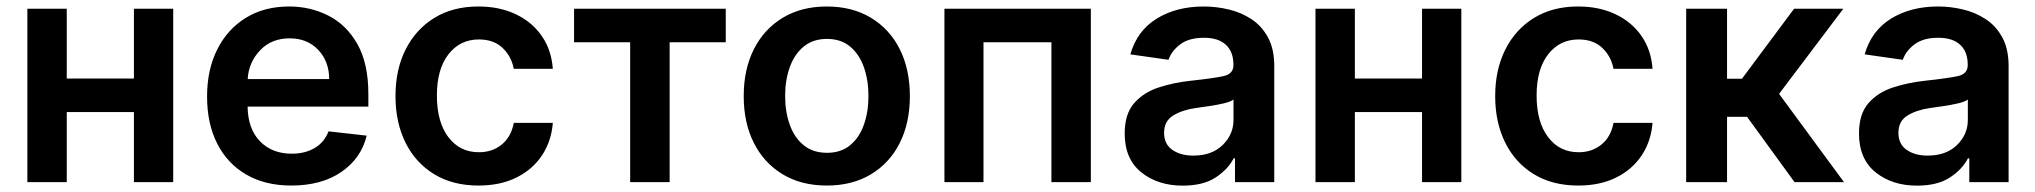

<svg xmlns="http://www.w3.org/2000/svg" viewBox="-20 -573 6402 604"><path d="M190 -545.5V-326H401.3V-545.5H524.9V0H401.3V-220.5H190V0H66.1V-545.5Z M896.3 10.7Q814.3 10.7 754.8 -23.8Q695.3 -58.2 663.4 -121.1Q631.4 -183.9 631.4 -269.5Q631.4 -353.7 663.4 -417.4Q695.3 -481.2 753.4 -516.9Q811.4 -552.6 889.6 -552.6Q956.7 -552.6 1013.5 -523.6Q1070.3 -494.7 1104.6 -433.8Q1138.8 -372.9 1138.8 -277V-237.6H758.9Q759.9 -167.6 797.8 -128.6Q835.6 -89.5 898.1 -89.5Q939.6 -89.5 970 -107.4Q1000.4 -125.4 1013.5 -159.8L1133.5 -146.3Q1116.5 -75.3 1054.2 -32.3Q991.8 10.7 896.3 10.7ZM759.2 -324.2H1015.6Q1015.3 -380 981 -416.2Q946.7 -452.4 891.3 -452.4Q833.8 -452.4 797.9 -414.4Q762.1 -376.4 759.2 -324.2Z M1485.4 10.7Q1404.1 10.7 1345.5 -25.2Q1286.9 -61.1 1255.5 -124.6Q1224.1 -188.2 1224.1 -270.6Q1224.1 -354 1256 -417.4Q1288 -480.8 1346.4 -516.7Q1404.8 -552.6 1484.7 -552.6Q1551.5 -552.6 1602.6 -528.2Q1653.8 -503.9 1684.3 -459.9Q1714.8 -415.8 1719.1 -356.5H1596.2Q1588.8 -396 1560.9 -422.4Q1533 -448.9 1486.5 -448.9Q1427.2 -448.9 1390.8 -402.2Q1354.4 -355.5 1354.4 -272.7Q1354.4 -189.3 1390.4 -141.7Q1426.5 -94.1 1486.5 -94.1Q1528.8 -94.1 1558.4 -118.3Q1588.1 -142.4 1596.2 -186.4H1719.1Q1714.5 -128.6 1685 -84.2Q1655.5 -39.8 1604.8 -14.6Q1554 10.7 1485.4 10.7Z M1785.9 -440V-545.5H2263.1V-440H2086.6V0H1962.4V-440Z M2581 10.7Q2501.1 10.7 2442.5 -24.5Q2383.9 -59.7 2351.7 -123Q2319.6 -186.4 2319.6 -270.6Q2319.6 -355.1 2351.7 -418.5Q2383.9 -481.9 2442.5 -517.2Q2501.1 -552.6 2581 -552.6Q2660.9 -552.6 2719.6 -517.2Q2778.4 -481.9 2810.4 -418.5Q2842.3 -355.1 2842.3 -270.6Q2842.3 -186.4 2810.4 -123Q2778.4 -59.7 2719.6 -24.5Q2660.9 10.7 2581 10.7ZM2581.7 -92.3Q2625.4 -92.3 2654.3 -116.1Q2683.2 -139.9 2697.6 -180.6Q2712 -221.2 2712 -271Q2712 -321 2697.6 -361.7Q2683.2 -402.3 2654.3 -426.5Q2625.4 -450.6 2581.7 -450.6Q2537.6 -450.6 2508.3 -426.5Q2479 -402.3 2464.5 -361.7Q2449.9 -321 2449.9 -271Q2449.9 -221.2 2464.5 -180.6Q2479 -139.9 2508.3 -116.1Q2537.6 -92.3 2581.7 -92.3Z M2951 0V-545.5H3411.6V0H3287.6V-440H3073.9V0Z M3700.6 11Q3622.5 11 3570.3 -30.9Q3518.1 -72.8 3518.1 -153.1Q3518.1 -214.5 3547.8 -248.4Q3577.4 -282.3 3624.8 -297.8Q3672.2 -313.2 3725.1 -318.9Q3797.2 -326.7 3828.7 -333.5Q3860.1 -340.2 3860.1 -367.9V-370Q3860.1 -410.2 3836.3 -432.2Q3812.5 -454.2 3767.8 -454.2Q3720.5 -454.2 3693 -433.6Q3665.5 -413 3655.9 -384.9L3535.9 -402Q3557.2 -476.6 3619.1 -514.6Q3681.1 -552.6 3767 -552.6Q3806.1 -552.6 3845.2 -543.3Q3884.2 -534.1 3916.7 -512.8Q3949.2 -491.5 3968.9 -455.3Q3988.6 -419 3988.6 -365.1V0H3865.1V-74.9H3860.8Q3843.4 -40.5 3804.2 -14.7Q3764.9 11 3700.6 11ZM3734 -83.5Q3792.3 -83.5 3826.3 -116.8Q3860.4 -150.2 3860.4 -195.7V-259.9Q3852.3 -253.2 3830.4 -248Q3808.6 -242.9 3784.1 -239.3Q3759.6 -235.8 3742.5 -233.3Q3699.6 -227.3 3670.8 -209.7Q3642 -192.1 3642 -155.2Q3642 -119.7 3668 -101.6Q3693.9 -83.5 3734 -83.5Z M4242.2 -545.5V-326H4453.5V-545.5H4577.1V0H4453.5V-220.5H4242.2V0H4118.3V-545.5Z M4945 10.7Q4863.6 10.7 4805 -25.2Q4746.4 -61.1 4715 -124.6Q4683.6 -188.2 4683.6 -270.6Q4683.6 -354 4715.6 -417.4Q4747.5 -480.8 4805.9 -516.7Q4864.3 -552.6 4944.2 -552.6Q5011 -552.6 5062.1 -528.2Q5113.3 -503.9 5143.8 -459.9Q5174.4 -415.8 5178.6 -356.5H5055.8Q5048.3 -396 5020.4 -422.4Q4992.5 -448.9 4946 -448.9Q4886.7 -448.9 4850.3 -402.2Q4813.9 -355.5 4813.9 -272.7Q4813.9 -189.3 4850 -141.7Q4886 -94.1 4946 -94.1Q4988.3 -94.1 5017.9 -118.3Q5047.6 -142.4 5055.8 -186.4H5178.6Q5174 -128.6 5144.5 -84.2Q5115.1 -39.8 5064.3 -14.6Q5013.5 10.7 4945 10.7Z M5284.4 0V-545.5H5413V-325.3H5459.9L5623.9 -545.5H5778.8L5576.7 -277.7L5780.9 0H5625.4L5475.9 -205.6H5413V0Z M6010.7 11Q5932.5 11 5880.3 -30.9Q5828.1 -72.8 5828.1 -153.1Q5828.1 -214.5 5857.8 -248.4Q5887.4 -282.3 5934.8 -297.8Q5982.2 -313.2 6035.2 -318.9Q6107.2 -326.7 6138.7 -333.5Q6170.1 -340.2 6170.1 -367.9V-370Q6170.1 -410.2 6146.3 -432.2Q6122.5 -454.2 6077.8 -454.2Q6030.5 -454.2 6003 -433.6Q5975.5 -413 5965.9 -384.9L5845.9 -402Q5867.2 -476.6 5929.2 -514.6Q5991.1 -552.6 6077.1 -552.6Q6116.1 -552.6 6155.2 -543.3Q6194.2 -534.1 6226.7 -512.8Q6259.2 -491.5 6278.9 -455.3Q6298.7 -419 6298.7 -365.1V0H6175.1V-74.9H6170.8Q6153.4 -40.5 6114.2 -14.7Q6074.9 11 6010.7 11ZM6044 -83.5Q6102.3 -83.5 6136.4 -116.8Q6170.5 -150.2 6170.5 -195.7V-259.9Q6162.3 -253.2 6140.4 -248Q6118.6 -242.9 6094.1 -239.3Q6069.6 -235.8 6052.6 -233.3Q6009.6 -227.3 5980.8 -209.7Q5952.1 -192.1 5952.1 -155.2Q5952.1 -119.7 5978 -101.6Q6003.9 -83.5 6044 -83.5Z"/></svg>

Font: Inter UI Semi Bold
Style: Regular
Weight: 600
Designer: Rasmus Andersson
Foundry: rsms
Version: 3.2;8d6f07862